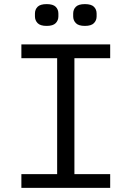

<svg xmlns="http://www.w3.org/2000/svg" viewBox="-20 -914 640 934"><path d="M84 0V-67H258V-631H84V-698H516V-631H342V-67H516V0ZM207 -788Q176 -788 163 -801.5Q150 -815 150 -834V-848Q150 -868 163 -881Q176 -894 207 -894Q238 -894 251 -881Q264 -868 264 -848V-834Q264 -815 251 -801.5Q238 -788 207 -788ZM393 -788Q362 -788 349 -801.5Q336 -815 336 -834V-848Q336 -868 349 -881Q362 -894 393 -894Q424 -894 437 -881Q450 -868 450 -848V-834Q450 -815 437 -801.5Q424 -788 393 -788Z"/></svg>

Font: Lilex
Style: Regular
Weight: 400
Monospace: yes
Designer: Mike Abbink, Paul van der Laan, Pieter van Rosmalen, Mikhael Khrustik
Foundry: Mikhael Khrustik
Version: Version 2.510